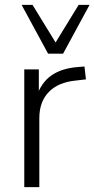

<svg xmlns="http://www.w3.org/2000/svg" viewBox="-20 -771 389 791"><path d="M80 0V-485H140V-371H130Q149 -430 191.5 -460Q234 -490 303 -495L328 -497L334 -444L291 -439Q220 -432 181 -392Q142 -352 142 -284V0ZM178 -550 69 -751H114L209 -596L304 -751H349L240 -550Z"/></svg>

Font: Nunito Sans 12pt Light
Style: Regular
Weight: 300
Designer: Vernon Adams
Foundry: Vernon Adams
Version: Version 3.101;gftools[0.9.27]